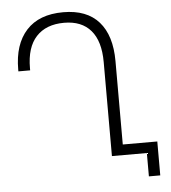

<svg xmlns="http://www.w3.org/2000/svg" viewBox="-57 -776 838 942"><g transform="rotate(-5 362.0 -304.5)"><path d="M638 0H466V-463Q466 -566 420.5 -619Q375 -672 289 -672Q200 -672 151.5 -619.5Q103 -567 103 -465V-454H45V-463Q45 -587 107.5 -655.5Q170 -724 289 -724Q405 -724 464.5 -656.5Q524 -589 524 -463V-52H694V115H638Z"/></g></svg>

Font: Noto Sans Georgian Light
Style: Regular
Weight: 300
Designer: Monotype Design team
Foundry: Monotype Imaging Inc.
Version: Version 1.000